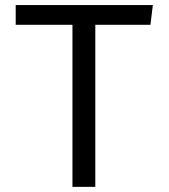

<svg xmlns="http://www.w3.org/2000/svg" viewBox="-20 -726 655 746"><path d="M350.3 -629.7V0H261.5V-629.7H41V-706.2H573.8L564.6 -629.7Z"/></svg>

Font: FiraCode Nerd Font
Style: Regular
Weight: 400
Designer: Carrois Corporate, Edenspiekermann AG, Nikita Prokopov
Foundry: Carrois Corporate, Edenspiekermann AG, Nikita Prokopov
Version: Version 6.002;Nerd Fonts 2.2.2